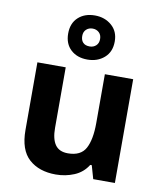

<svg xmlns="http://www.w3.org/2000/svg" viewBox="-92 -911 840 995"><g transform="rotate(10 328.5 -413.5)"><path d="M579 -546V0H465L445 -70H437Q411 -28 365.5 -9Q320 10 269 10Q181 10 128 -37.5Q75 -85 75 -190V-546H224V-227Q224 -169 245 -139Q266 -109 312 -109Q380 -109 405 -155.5Q430 -202 430 -289V-546ZM327 -605Q273 -605 239.5 -636Q206 -667 206 -721Q206 -775 239.5 -806Q273 -837 327 -837Q379 -837 415 -806Q451 -775 451 -722Q451 -667 415.5 -636Q380 -605 327 -605ZM327 -674Q347 -674 360.5 -686.5Q374 -699 374 -721Q374 -743 360.5 -755.5Q347 -768 327 -768Q307 -768 293.5 -755.5Q280 -743 280 -721Q280 -699 292 -686.5Q304 -674 327 -674Z"/></g></svg>

Font: Noto Sans Kayah Li
Style: Bold
Weight: 700
Designer: Monotype Design Team, Sérgio Martins
Foundry: Monotype Imaging Inc.
Version: Version 2.002; ttfautohint (v1.8.4.7-5d5b)